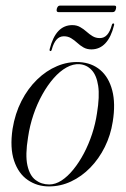

<svg xmlns="http://www.w3.org/2000/svg" viewBox="-20 -660 450 688"><path d="M264 -437.5Q309 -435 339.5 -409Q370 -383 382.2 -336Q394.5 -289 384 -224Q376.5 -175.5 355.5 -133.2Q334.5 -91 303.5 -59.2Q272.5 -27.5 234.8 -9.8Q197 8 155.5 8Q113 8 79.5 -15Q46 -38 30.5 -84Q15 -130 25 -198Q34 -253.5 57 -298.2Q80 -343 113 -375Q146 -407 184.8 -423.2Q223.5 -439.5 264 -437.5ZM156.5 1Q178.5 1 200.5 -13.2Q222.5 -27.5 243 -52.8Q263.5 -78 280.8 -110.8Q298 -143.5 310 -180Q322 -216.5 327.5 -254Q337.5 -314.5 331.8 -352.5Q326 -390.5 308.2 -409.2Q290.5 -428 265 -430Q242 -431.5 218.2 -418.2Q194.5 -405 172.5 -380Q150.5 -355 131.8 -321.5Q113 -288 99.8 -248.8Q86.5 -209.5 80.5 -168Q70 -104.5 78.2 -67.5Q86.5 -30.5 107.5 -14.8Q128.5 1 156.5 1ZM307.5 -483Q291.5 -483 279.2 -490Q267 -497 256.8 -506.5Q246.5 -516 235 -523Q223.5 -530 209 -530Q193 -530 182.5 -518Q172 -506 166 -484Q164.5 -477 161 -477Q156.5 -477 158 -484Q169 -527.5 189.2 -548.8Q209.5 -570 239 -570Q255 -570 267.2 -563Q279.5 -556 289.8 -546.8Q300 -537.5 311.5 -530.5Q323 -523.5 337.5 -523.5Q353.5 -523.5 364 -535.5Q374.5 -547.5 380.5 -569.5Q382 -576 386 -576Q390.5 -576 388.5 -569Q378 -526.5 357.5 -504.8Q337 -483 307.5 -483ZM183.5 -628.5Q185.5 -635 188.2 -637.5Q191 -640 195.5 -640H389Q394 -640 395.5 -637.8Q397 -635.5 395.5 -628.5Q394 -622 391 -619.2Q388 -616.5 383 -616.5H190Q185.5 -616.5 183.8 -619.2Q182 -622 183.5 -628.5Z"/></svg>

Font: Fraunces 120pt Light
Style: Italic
Weight: 300
Italic angle: -16°
Version: Version 1.000;[b76b70a41]